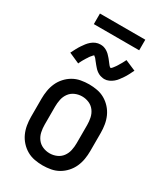

<svg xmlns="http://www.w3.org/2000/svg" viewBox="-223 -1001 947 1100"><g transform="rotate(30 250.0 -451.0)"><path d="M250 8Q223 8 196 3Q169 -2 145.5 -15.5Q122 -29 103.5 -49.5Q85 -70 74 -94.5Q63 -119 58.5 -146Q54 -173 54 -200V-320Q54 -347 58.5 -374Q63 -401 74 -425.5Q85 -450 103.5 -470.5Q122 -491 145.5 -504.5Q169 -518 196 -523Q223 -528 250 -528Q277 -528 304 -523Q331 -518 354.5 -504.5Q378 -491 396.5 -470.5Q415 -450 426 -425.5Q437 -401 441.5 -374Q446 -347 446 -320V-200Q446 -173 441.5 -146Q437 -119 426 -94.5Q415 -70 396.5 -49.5Q378 -29 354.5 -15.5Q331 -2 304 3Q277 8 250 8ZM250 -72Q274 -72 296 -81.5Q318 -91 332 -110Q346 -129 351 -152.5Q356 -176 356 -200V-320Q356 -344 351 -367.5Q346 -391 332 -410Q318 -429 296 -438.5Q274 -448 250 -448Q226 -448 204 -438.5Q182 -429 168 -410Q154 -391 149 -367.5Q144 -344 144 -320V-200Q144 -176 149 -152.5Q154 -129 168 -110Q182 -91 204 -81.5Q226 -72 250 -72ZM308 -597Q303 -597 298 -598Q293 -599 288.5 -600Q284 -601 279.5 -602.5Q275 -604 270.5 -606.5Q266 -609 262 -611.5Q258 -614 254.5 -617Q251 -620 247 -623.5Q243 -627 240 -631Q237 -635 233.5 -638.5Q230 -642 227.5 -645.5Q225 -649 222 -652.5Q219 -656 215.5 -660.5Q212 -665 208.5 -669.5Q205 -674 202.5 -677Q200 -680 195.5 -682.5Q191 -685 191 -689H194Q194 -688 191 -686Q188 -684 185.5 -681Q183 -678 181 -675.5Q179 -673 177.5 -671.5Q176 -670 174.5 -668Q173 -666 171.5 -664Q170 -662 168.5 -659.5Q167 -657 165.5 -654.5Q164 -652 162 -649.5Q160 -647 158.5 -644Q157 -641 155 -638Q153 -635 151 -631.5Q149 -628 147 -624.5Q145 -621 143 -617Q141 -613 139 -609Q137 -605 135 -600L65 -631Q74 -649 82 -664Q90 -679 98.5 -691.5Q107 -704 115 -714.5Q123 -725 135 -735.5Q147 -746 161.5 -752Q176 -758 192 -758Q197 -758 202 -757.5Q207 -757 211.5 -756Q216 -755 220.5 -753Q225 -751 229.5 -749Q234 -747 238 -744Q242 -741 245.5 -738.5Q249 -736 253 -732Q257 -728 260 -724.5Q263 -721 266.5 -717.5Q270 -714 272.5 -710.5Q275 -707 278 -703.5Q281 -700 284.5 -695Q288 -690 291.5 -686Q295 -682 297.5 -678.5Q300 -675 304.5 -673Q309 -671 309 -667H306Q306 -668 309 -670Q312 -672 314.5 -674.5Q317 -677 319 -679.5Q321 -682 322.5 -684Q324 -686 325.5 -688Q327 -690 328.5 -692Q330 -694 331.5 -696Q333 -698 334.5 -700.5Q336 -703 338 -706Q340 -709 341.5 -712Q343 -715 345 -718Q347 -721 349 -724.5Q351 -728 353 -731.5Q355 -735 357 -739Q359 -743 361 -747Q363 -751 365 -755L435 -725Q426 -707 418 -691.5Q410 -676 401.5 -664Q393 -652 385 -641Q377 -630 365 -620Q353 -610 338.5 -603.5Q324 -597 308 -597ZM100 -840V-910H400V-840Z"/></g></svg>

Font: Iosevka Custom Medium
Style: Regular
Weight: 500
Monospace: yes
Designer: Belleve Invis
Foundry: Belleve Invis
Version: Version 32.5.0; ttfautohint (v1.8.4)